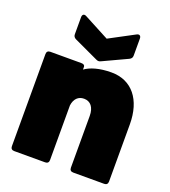

<svg xmlns="http://www.w3.org/2000/svg" viewBox="-143 -898 887 1003"><g transform="rotate(20 300.0 -397.0)"><path d="M32 -532V-20C32 -7 39 0 52 0H224C237 0 244 -7 244 -20V-324C249 -361 270 -382 302 -382C338 -382 360 -355 360 -307V-20C360 -7 367 0 380 0H552C565 0 572 -7 572 -20V-338C572 -474 504 -560 390 -560C321 -560 273 -544 244 -523V-538C244 -547 237 -552 224 -552H52C39 -552 32 -545 32 -532ZM156 -659 291 -596C301 -591 308 -591 318 -596L453 -659C463 -664 468 -671 468 -682V-777C468 -792 458 -799 444 -791L305 -717L165 -791C151 -799 141 -792 141 -777V-682C141 -671 146 -664 156 -659Z"/></g></svg>

Font: Malmofest Black-Rounded
Style: Regular
Weight: 800
Designer: Jonny Pinhorn (Poppins), Kolossal
Version: Version 1.004;Glyphs 3.1.2 (3151)